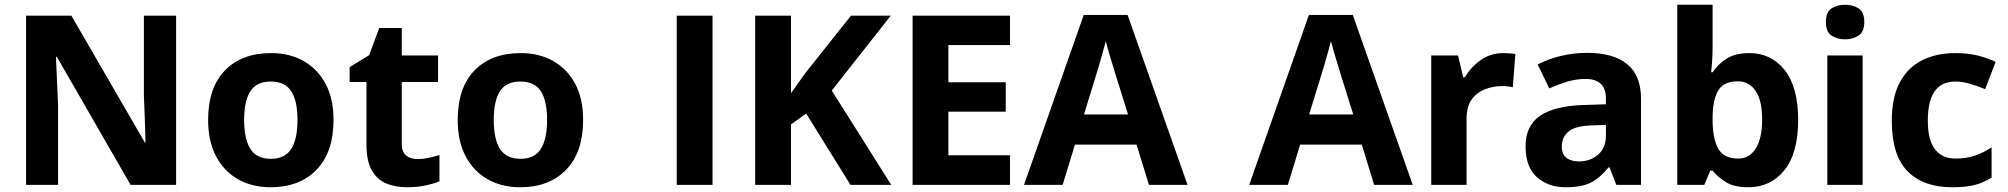

<svg xmlns="http://www.w3.org/2000/svg" viewBox="-20 -780 8470 810"><path d="M723 0H531L220 -540H216Q218 -489 220.5 -438Q223 -387 225 -336V0H90V-714H281L591 -179H594Q593 -229 591 -278Q589 -327 587 -376V-714H723Z M1387 -274Q1387 -138 1315.5 -64Q1244 10 1121 10Q1045 10 985.5 -23Q926 -56 892 -119.5Q858 -183 858 -274Q858 -410 929 -483Q1000 -556 1124 -556Q1201 -556 1260 -523Q1319 -490 1353 -427.5Q1387 -365 1387 -274ZM1010 -274Q1010 -193 1036.5 -151.5Q1063 -110 1123 -110Q1182 -110 1208.5 -151.5Q1235 -193 1235 -274Q1235 -355 1208.5 -395.5Q1182 -436 1122 -436Q1063 -436 1036.5 -395.5Q1010 -355 1010 -274Z M1740 -109Q1765 -109 1788 -114Q1811 -119 1834 -126V-15Q1810 -5 1774.5 2.5Q1739 10 1697 10Q1648 10 1609.5 -6Q1571 -22 1548.5 -61.5Q1526 -101 1526 -171V-434H1455V-497L1537 -547L1580 -662H1675V-546H1828V-434H1675V-171Q1675 -140 1693 -124.5Q1711 -109 1740 -109Z M2440 -274Q2440 -138 2368.5 -64Q2297 10 2174 10Q2098 10 2038.5 -23Q1979 -56 1945 -119.5Q1911 -183 1911 -274Q1911 -410 1982 -483Q2053 -556 2177 -556Q2254 -556 2313 -523Q2372 -490 2406 -427.5Q2440 -365 2440 -274ZM2063 -274Q2063 -193 2089.5 -151.5Q2116 -110 2176 -110Q2235 -110 2261.5 -151.5Q2288 -193 2288 -274Q2288 -355 2261.5 -395.5Q2235 -436 2175 -436Q2116 -436 2089.5 -395.5Q2063 -355 2063 -274Z M2835 0V-714H2986V0Z M3740 0H3568L3381 -301L3317 -255V0H3166V-714H3317V-387Q3332 -408 3347 -429Q3362 -450 3377 -471L3570 -714H3738L3489 -398Z M4241 0H3830V-714H4241V-590H3981V-433H4223V-309H3981V-125H4241Z M4827 0 4775 -170H4515L4463 0H4300L4552 -717H4737L4990 0ZM4739 -297 4687 -463Q4682 -480 4674 -506Q4666 -532 4658 -559Q4650 -586 4645 -606Q4640 -586 4631.5 -556.5Q4623 -527 4615.5 -500.5Q4608 -474 4604 -463L4553 -297Z M5777 0 5725 -170H5465L5413 0H5250L5502 -717H5687L5940 0ZM5689 -297 5637 -463Q5632 -480 5624 -506Q5616 -532 5608 -559Q5600 -586 5595 -606Q5590 -586 5581.5 -556.5Q5573 -527 5565.5 -500.5Q5558 -474 5554 -463L5503 -297Z M6323 -556Q6334 -556 6349 -555Q6364 -554 6373 -552L6362 -412Q6355 -414 6341.5 -415.5Q6328 -417 6318 -417Q6280 -417 6245 -403.5Q6210 -390 6188.5 -360Q6167 -330 6167 -278V0H6018V-546H6131L6153 -454H6160Q6184 -496 6226 -526Q6268 -556 6323 -556Z M6676 -557Q6786 -557 6844.5 -509.5Q6903 -462 6903 -364V0H6799L6770 -74H6766Q6731 -30 6692 -10Q6653 10 6585 10Q6512 10 6464 -32.5Q6416 -75 6416 -163Q6416 -250 6477 -291.5Q6538 -333 6660 -337L6755 -340V-364Q6755 -407 6732.5 -427Q6710 -447 6670 -447Q6630 -447 6592 -435.5Q6554 -424 6516 -407L6467 -508Q6511 -531 6564.5 -544Q6618 -557 6676 -557ZM6755 -253 6697 -251Q6625 -249 6597 -225Q6569 -201 6569 -162Q6569 -128 6589 -113.5Q6609 -99 6641 -99Q6689 -99 6722 -127.5Q6755 -156 6755 -208Z M7205 -760V-583Q7205 -552 7203 -522Q7201 -492 7199 -475H7205Q7227 -509 7264 -532.5Q7301 -556 7360 -556Q7452 -556 7509 -484.5Q7566 -413 7566 -274Q7566 -134 7508 -62Q7450 10 7356 10Q7296 10 7261.5 -11.5Q7227 -33 7205 -60H7195L7170 0H7056V-760ZM7312 -437Q7254 -437 7230.5 -401Q7207 -365 7205 -291V-275Q7205 -196 7228.5 -153.5Q7252 -111 7314 -111Q7360 -111 7387 -153.5Q7414 -196 7414 -276Q7414 -356 7386.5 -396.5Q7359 -437 7312 -437Z M7764 -760Q7797 -760 7821 -744.5Q7845 -729 7845 -687Q7845 -646 7821 -630Q7797 -614 7764 -614Q7730 -614 7706.5 -630Q7683 -646 7683 -687Q7683 -729 7706.5 -744.5Q7730 -760 7764 -760ZM7838 -546V0H7689V-546Z M8216 10Q8094 10 8027.5 -57.5Q7961 -125 7961 -270Q7961 -370 7995 -433Q8029 -496 8089.5 -526Q8150 -556 8229 -556Q8285 -556 8326.5 -545Q8368 -534 8399 -519L8355 -404Q8320 -418 8289.5 -427Q8259 -436 8229 -436Q8113 -436 8113 -271Q8113 -189 8143.5 -150Q8174 -111 8229 -111Q8276 -111 8312 -123.5Q8348 -136 8382 -158V-31Q8348 -9 8310.5 0.5Q8273 10 8216 10Z"/></svg>

Font: Noto IKEA Arabic
Style: Bold
Weight: 700
Designer: Monotype Design Team
Foundry: Monotype Imaging Inc.
Version: Version 1.200